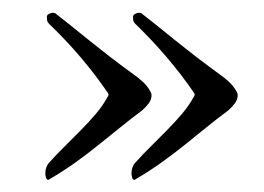

<svg xmlns="http://www.w3.org/2000/svg" viewBox="-20 -373 424 308"><path d="M60.1 -85.9Q58.6 -84.5 57.1 -84.5Q54.7 -84.5 53.7 -88.4Q52.7 -92.3 52.7 -94.2Q52.7 -105.5 58.6 -111.8Q71.3 -126 84.5 -138.9Q97.7 -151.9 110.1 -164.6Q122.6 -177.2 133.8 -190.4Q145 -203.6 153.3 -218.8Q154.3 -220.7 154.3 -221.2Q154.3 -221.7 153.3 -223.6Q133.3 -252.9 109.9 -280.5Q86.4 -308.1 58.6 -335Q56.2 -337.4 55.7 -339.8Q55.2 -342.3 55.2 -346.7Q55.2 -348.6 58.3 -350.6Q61.5 -352.5 64.9 -352.5Q66.9 -352.5 68.8 -351.6Q82 -341.3 94.7 -331.1Q107.4 -320.8 122.6 -308.6Q137.7 -296.4 156.7 -281.7Q175.8 -267.1 201.2 -248.5Q204.1 -246.1 208 -242.7Q211.9 -239.3 215.1 -235.4Q218.3 -231.4 220.7 -227.3Q223.1 -223.1 223.1 -220.2Q223.1 -213.4 218.8 -207.5Q214.4 -201.7 208.5 -196.3Q189.5 -182.1 172.4 -168.2Q155.3 -154.3 137.9 -140.4Q120.6 -126.5 101.6 -112.8Q82.5 -99.1 60.1 -85.9ZM198.2 -85.9Q196.8 -84.5 195.3 -84.5Q192.9 -84.5 191.9 -88.4Q190.9 -92.3 190.9 -94.2Q190.9 -105.5 196.8 -111.8Q209.5 -126 222.7 -138.9Q235.8 -151.9 248.3 -164.6Q260.7 -177.2 272 -190.4Q283.2 -203.6 291.5 -218.8Q292.5 -220.7 292.5 -221.2Q292.5 -221.7 291.5 -223.6Q271.5 -252.9 248 -280.5Q224.6 -308.1 196.8 -335Q194.3 -337.4 193.8 -339.8Q193.4 -342.3 193.4 -346.7Q193.4 -348.6 196.5 -350.6Q199.7 -352.5 203.1 -352.5Q205.1 -352.5 207 -351.6Q220.2 -341.3 232.9 -331.1Q245.6 -320.8 260.7 -308.6Q275.9 -296.4 294.9 -281.7Q314 -267.1 339.4 -248.5Q342.3 -246.1 346.2 -242.7Q350.1 -239.3 353.3 -235.4Q356.4 -231.4 358.9 -227.3Q361.3 -223.1 361.3 -220.2Q361.3 -213.4 356.9 -207.5Q352.5 -201.7 346.7 -196.3Q327.6 -182.1 310.5 -168.2Q293.5 -154.3 276.1 -140.4Q258.8 -126.5 239.7 -112.8Q220.7 -99.1 198.2 -85.9Z"/></svg>

Font: IM FELL French Canon SC
Style: Regular
Weight: 400
Designer: Igino Marini
Foundry: Igino Marini
Version: 3.00